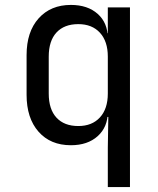

<svg xmlns="http://www.w3.org/2000/svg" viewBox="-20 -580 640 780"><path d="M418 180V20L420 -105H400L418 -126Q418 -64 377 -27Q336 10 268 10Q185 10 136.5 -45Q88 -100 88 -195V-356Q88 -451 137 -505.5Q186 -560 268 -560Q336 -560 377 -523.5Q418 -487 418 -424L400 -445H418V-550H508V180ZM298 -68Q354 -68 386 -103Q418 -138 418 -200V-350Q418 -412 386 -447Q354 -482 298 -482Q241 -482 209.5 -448Q178 -414 178 -350V-200Q178 -136 209.5 -102Q241 -68 298 -68Z"/></svg>

Font: JetBrains Mono Zero
Style: Regular-Zero
Weight: 400
Designer: Philipp Nurullin, Konstantin Bulenkov
Foundry: JetBrains
Version: Version 2.211